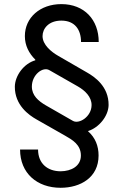

<svg xmlns="http://www.w3.org/2000/svg" viewBox="-20 -757 595 925"><path d="M370.4 -554.7H455.6C455.6 -661.6 386.4 -737.2 275.6 -737.2C173.3 -737.2 99.8 -672.2 99.8 -583.1C99.8 -537.3 119.7 -500 149.9 -469.8L150.2 -466.6C93.8 -450.3 52.2 -391.7 51.5 -339.8C50.8 -250.4 119 -202.4 156.2 -181.5L293.7 -103.3C327.1 -84.2 369.7 -60.4 369.7 -7.8C369.7 43.3 323.5 67.8 272.4 68.2C209.2 68.2 163.4 30.9 163.4 -36.6H76.7C76.7 77.4 158.4 147.7 272 147.7C367.9 147.7 454.9 98 454.9 -7.8C454.9 -54 438.9 -94.1 404.5 -124.3V-125.7C456.7 -142 502.5 -197.8 503.2 -251.1C503.9 -340.6 435.7 -387.1 398.8 -408L261 -487.6C227.3 -506.7 185 -541.2 185 -583.1C185 -618.6 213.8 -657.7 275.6 -657.7C340.9 -657.7 370.4 -613.6 370.4 -554.7ZM133.5 -340.6C133.9 -397.7 186.8 -437.1 217.7 -419L355.1 -340.6C389.9 -320.7 421.5 -290.1 421.2 -250.4C420.8 -194.6 361.2 -158 331.7 -174.4L201 -249.3C165.1 -270.2 133.2 -296.9 133.5 -340.6Z"/></svg>

Font: Margiela Sans Text
Style: Regular
Weight: 400
Designer: Stefan Endress, Andreas Faust
Version: Version 1.100;FEAKit 1.0